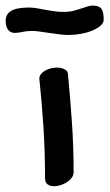

<svg xmlns="http://www.w3.org/2000/svg" viewBox="-93 -605 384 673"><path d="M44.9 -329.1Q44.9 -337.9 50.3 -345Q55.7 -352.1 64.5 -357.2Q73.2 -362.3 84.7 -365.2Q96.2 -368.2 107.9 -368.2Q112.3 -368.2 118.2 -367.2Q124 -366.2 129.9 -363.8Q135.7 -361.3 139.9 -357.4Q144 -353.5 145 -348.1Q153.3 -261.2 159.2 -175Q165 -88.9 165 -1Q165 9.3 158.4 18.1Q151.9 26.9 141.8 33.4Q131.8 40 119.9 43.9Q107.9 47.9 97.2 47.9Q83.5 47.9 74.2 41.5Q64.9 35.2 64.9 20Q64.9 -68.4 59.6 -154.8Q54.2 -241.2 44.9 -329.1ZM-41.5 -489.7Q-56.6 -489.7 -64.9 -501Q-73.2 -512.2 -73.2 -532.7Q-73.2 -555.2 -53.7 -566.9Q-34.2 -578.6 9.8 -578.6Q21.5 -578.6 36.9 -575.9Q52.2 -573.2 69.3 -570.1Q86.4 -566.9 104.5 -564.7Q122.6 -562.5 139.6 -563.5Q153.3 -564 166.7 -567.6Q180.2 -571.3 191.9 -575.2Q203.6 -579.1 213.6 -582.3Q223.6 -585.4 231 -585.4Q253.4 -585.4 262 -575Q270.5 -564.5 270.5 -536.6Q270.5 -524.9 259.5 -515.1Q248.5 -505.4 231 -498Q213.4 -490.7 191.7 -486.6Q169.9 -482.4 148.9 -482.4Q133.8 -482.4 115.7 -484.6Q97.7 -486.8 79.8 -489.5Q62 -492.2 46.1 -494.4Q30.3 -496.6 19.5 -496.6Q1.5 -496.6 -13.9 -493.2Q-29.3 -489.7 -41.5 -489.7Z"/></svg>

Font: Gochi Hand
Style: Regular
Weight: 400
Designer: Juan Pablo del Peral
Foundry: Juan Pablo del Peral
Version: Version 1.001